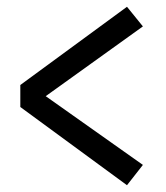

<svg xmlns="http://www.w3.org/2000/svg" viewBox="-20 -587 491 567"><path d="M402 -509 115 -303 402 -100 355 -40 40 -271V-336L355 -567Z"/></svg>

Font: Karla Tamil Upright
Style: Regular
Weight: 400
Designer: Jonathan Pinhorn
Foundry: Jonathan Pinhorn
Version: Version 1.001